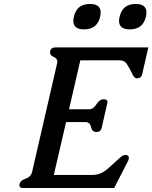

<svg xmlns="http://www.w3.org/2000/svg" viewBox="-20 -933 764 963"><path d="M431.2 -913.1Q484.9 -913.1 484.9 -870.6Q484.9 -861.3 482.4 -849.6Q467.8 -785.6 401.4 -785.6Q347.7 -785.6 347.7 -828.1Q347.7 -837.9 350.6 -849.6Q365.2 -913.1 431.2 -913.1ZM660.6 -913.1Q714.4 -913.1 714.4 -870.6Q714.4 -861.3 711.9 -849.6Q697.3 -785.6 630.9 -785.6Q577.1 -785.6 577.1 -828.1Q577.1 -837.9 580.1 -849.6Q594.7 -913.1 660.6 -913.1ZM250 -55.7H446.3Q485.4 -55.7 522.5 -88.4Q559.1 -121.1 580.1 -140.6Q596.2 -155.8 607.9 -155.8Q626.5 -155.8 626.5 -142.1Q626.5 -139.2 625.5 -135.7Q624 -128.4 621.1 -123.5L552.7 9.8H94.2Q77.1 9.8 77.1 -3.9Q77.1 -6.8 78.1 -10.3Q82.5 -28.3 108.9 -37.1Q135.3 -45.9 141.1 -71.3L266.1 -613.8Q267.1 -618.7 267.6 -623Q267.6 -640.1 249.5 -647.5Q231 -654.8 231 -669.4Q231 -672.4 231.4 -675.3Q235.8 -695.3 258.8 -695.3H724.1L692.9 -560.1Q688.5 -540 665.5 -540Q653.3 -540 642.6 -564.5Q626.5 -597.7 614.3 -614.3Q603 -630.4 580.6 -630.4Q580.1 -630.4 579.1 -630.4H382.8L326.2 -384.8H425.8Q448.2 -384.8 463.9 -410.2Q479 -435.1 500 -435.1Q500.5 -435.1 501 -435.1Q519 -435.1 519 -421.4Q519 -418.5 518.1 -415L489.7 -291Q485.4 -271 462.9 -271Q441.9 -271 436.5 -295.9Q431.2 -320.8 408.2 -320.8H311.5Z"/></svg>

Font: Caudex
Style: Bold
Weight: 700
Italic angle: -13°
Version: Version 1.04